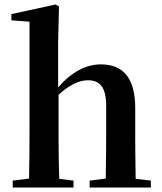

<svg xmlns="http://www.w3.org/2000/svg" viewBox="-20 -839 724 859"><path d="M587 -39 655 -31V0H381V-31L453 -40Q455 -152 455 -235V-363Q455 -426 435 -453Q415 -480 374 -480Q313 -480 242 -415V-235Q242 -124 245 -39L309 -31V0H37V-31L110 -40Q112 -154 112 -235V-742L31 -748V-776L229 -819L244 -810L240 -651V-448Q330 -551 432 -551Q585 -551 585 -355V-235Q585 -153 587 -39Z"/></svg>

Font: Swei Spring CJKtc
Style: Bold
Weight: 700
Version: Version 1.021